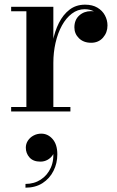

<svg xmlns="http://www.w3.org/2000/svg" viewBox="-20 -490 514 844"><path d="M203 -214Q203 -261.5 211.8 -307Q220.5 -352.5 239 -389.2Q257.5 -426 286 -447.8Q314.5 -469.5 354 -469.5Q386 -469.5 408 -456.5Q430 -443.5 441.2 -422.5Q452.5 -401.5 452.5 -378Q452.5 -347 432.8 -324.5Q413 -302 380.5 -302Q347.5 -302 327.2 -321.8Q307 -341.5 307 -369.5Q307 -402.5 328.2 -421.8Q349.5 -441 380 -441Q400.5 -441 416.8 -432.2Q433 -423.5 442.2 -409.2Q451.5 -395 451.5 -378H432Q432 -397.5 421.8 -413.8Q411.5 -430 393.5 -439.8Q375.5 -449.5 352 -449.5Q321.5 -449.5 296 -430.2Q270.5 -411 252.2 -377.8Q234 -344.5 224.2 -302Q214.5 -259.5 214.5 -214ZM214.5 -460V-19.5H289.5V0H29V-19.5H96V-440.5H29V-460ZM92 335V318.5Q130 318.5 159.2 299.5Q188.5 280.5 203.5 246.8Q218.5 213 213 169.5H218.5Q219 181 210.8 193Q202.5 205 188.5 212.8Q174.5 220.5 157.5 220.5Q126 220.5 109.8 202.2Q93.5 184 93.5 159Q93.5 142 102.8 128Q112 114 127.5 105.8Q143 97.5 161.5 97.5Q190.5 97.5 211.2 121.2Q232 145 232 188.5Q232 227.5 215.2 261Q198.5 294.5 167.2 314.8Q136 335 92 335Z"/></svg>

Font: Bodoni Moda 11pt SemiBold
Style: Regular
Weight: 600
Designer: Owen Earl
Foundry: indestructible type
Version: Version 2.004